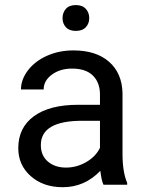

<svg xmlns="http://www.w3.org/2000/svg" viewBox="-20 -740 584 769"><path d="M394.5 0Q386.7 -15.6 381.8 -55.7Q318.8 9.8 231.4 9.8Q153.3 9.8 103.3 -34.4Q53.2 -78.6 53.2 -146.5Q53.2 -229 116 -274.7Q178.7 -320.3 292.5 -320.3H380.4V-361.8Q380.4 -409.2 352.1 -437.3Q323.7 -465.3 268.6 -465.3Q220.2 -465.3 187.5 -440.9Q154.8 -416.5 154.8 -381.8H64Q64 -421.4 92 -458.3Q120.1 -495.1 168.2 -516.6Q216.3 -538.1 273.9 -538.1Q365.2 -538.1 417 -492.4Q468.8 -446.8 470.7 -366.7V-123.5Q470.7 -50.8 489.3 -7.8V0ZM244.6 -68.8Q287.1 -68.8 325.2 -90.8Q363.3 -112.8 380.4 -147.9V-256.3H309.6Q143.6 -256.3 143.6 -159.2Q143.6 -116.7 171.9 -92.8Q200.2 -68.8 244.6 -68.8ZM230.5 -667.5Q230.5 -689.5 243.9 -704.6Q257.3 -719.7 283.7 -719.7Q310.1 -719.7 323.7 -704.6Q337.4 -689.5 337.4 -667.5Q337.4 -645.5 323.7 -630.9Q310.1 -616.2 283.7 -616.2Q257.3 -616.2 243.9 -630.9Q230.5 -645.5 230.5 -667.5Z"/></svg>

Font: Roboto
Style: Regular
Weight: 400
Designer: Google
Version: Version 2.001047; 2015